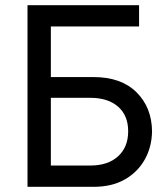

<svg xmlns="http://www.w3.org/2000/svg" viewBox="-20 -720 646 740"><path d="M86 0V-700H516V-618H176V-423H340Q447 -423 506 -364.5Q565 -306 566 -214Q565 -152 537 -103.5Q509 -55 459.5 -27.5Q410 0 342 0ZM328 -343H176V-82H328Q396 -82 435 -117.5Q474 -153 474 -214Q474 -275 435 -309Q396 -343 328 -343Z"/></svg>

Font: Liter
Style: Regular
Weight: 400
Designer: Anton Skugarov
Foundry: skugi
Version: Version 1.004; ttfautohint (v1.8.4.7-5d5b)